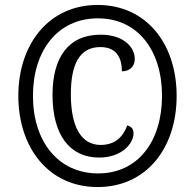

<svg xmlns="http://www.w3.org/2000/svg" viewBox="-20 -745 787 775"><path d="M374 10C570 10 693 -146 693 -358C693 -568 571 -725 374 -725C178 -725 54 -568 54 -358C54 -149 176 10 374 10ZM376 -45C216 -45 113 -173 113 -358C113 -541 213 -671 375 -671C536 -671 634 -542 634 -358C634 -175 537 -45 376 -45ZM380 -109C472 -109 519 -166 519 -207C519 -225 511 -233 494 -239C477 -194 446 -160 386 -160C309 -160 266 -231 266 -364C266 -484 300 -555 385 -555C453 -555 472 -508 472 -457C500 -457 524 -474 524 -507C524 -553 481 -605 386 -605C256 -605 192 -513 192 -362C192 -201 261 -109 380 -109Z"/></svg>

Font: Noto Serif Ethiopic Condensed Black
Style: Regular
Weight: 900
Width: 3
Designer: Monotype Design Team
Foundry: Monotype Imaging Inc.
Version: Version 2.102